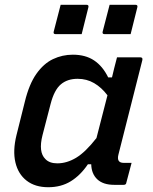

<svg xmlns="http://www.w3.org/2000/svg" viewBox="-20 -774 640 804"><path d="M285 -545Q338 -545 374 -521Q410 -497 433 -450H449Q453 -468 458 -487.5Q463 -507 470 -534H567Q579 -534 576 -522Q551 -423 525 -320.5Q499 -218 476 -127Q467 -92 498 -92H531Q526 -72 520 -50.5Q514 -29 509 -9Q508 0 498 0H458Q412 0 387.5 -23Q363 -46 362 -86H348Q317 -40 276.5 -15Q236 10 182 10Q127 10 91.5 -17.5Q56 -45 44.5 -94Q33 -143 49 -208L84 -348Q102 -422 132.5 -465Q163 -508 202 -526.5Q241 -545 285 -545ZM170 -108Q187 -90 220 -90Q260 -90 299 -113.5Q338 -137 384 -196Q396 -241 407 -285.5Q418 -330 430 -375Q405 -408 374 -426Q343 -444 305 -444Q262 -444 234.5 -420.5Q207 -397 192 -339L158 -208Q140 -137 170 -108ZM234 -754H342Q353 -754 350 -743L322 -631H213Q202 -631 205 -642ZM439 -754H547Q558 -754 555 -743L527 -631H418Q407 -631 410 -642Z"/></svg>

Font: Recursive Sn Lnr St Med
Style: Italic
Weight: 500
Italic angle: -15°
Version: Version 1.079;hotconv 1.0.112;makeotfexe 2.5.65598; ttfautoh